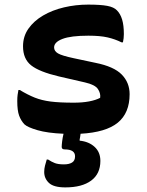

<svg xmlns="http://www.w3.org/2000/svg" viewBox="-20 -570 640 834"><path d="M300 -124Q338 -124 367 -129.5Q396 -135 415 -145Q418 -164 405.5 -183Q393 -202 349 -212L236 -238Q151 -258 115.5 -286Q80 -314 80 -369Q80 -412 103.5 -445.5Q127 -479 167 -502.5Q207 -526 258 -538Q309 -550 363 -550Q417 -550 446 -544.5Q475 -539 488 -525Q503 -510 510.5 -485Q518 -460 518 -422Q518 -413 517 -404Q516 -395 514 -386H508Q480 -400 447.5 -407.5Q415 -415 364 -415Q288 -415 251.5 -401Q215 -387 215 -364Q215 -348 232 -338Q249 -328 301 -317L395 -297Q475 -281 509 -246Q543 -211 543 -161Q543 -79 491.5 -37Q440 5 330 11Q329 19 328 25.5Q327 32 326 36V41Q366 45 391 68Q416 91 416 129Q416 185 376 214.5Q336 244 264 244Q213 244 192.5 224.5Q172 205 172 177Q172 163 175.5 149.5Q179 136 183 123H189Q204 133 218.5 138.5Q233 144 258 144Q280 144 293 136Q306 128 306 109Q306 79 261 79Q248 79 248 68Q248 60 250 43.5Q252 27 256 11Q186 8 143 -4.5Q100 -17 86 -30Q71 -46 63 -68Q55 -90 55 -131Q55 -147 56.5 -158Q58 -169 60 -179H66Q101 -158 131 -146Q161 -134 199.5 -129Q238 -124 300 -124Z"/></svg>

Font: Recursive Mn Csl St
Style: Bold
Weight: 700
Monospace: yes
Version: Version 1.079;hotconv 1.0.112;makeotfexe 2.5.65598; ttfautoh